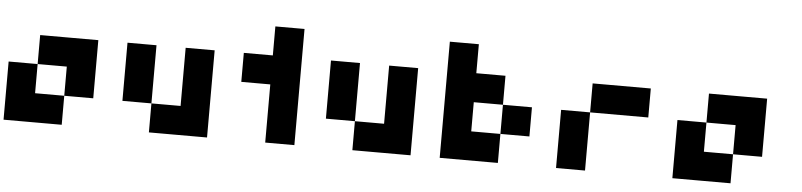

<svg xmlns="http://www.w3.org/2000/svg" viewBox="-44 -952 4952 1185"><g transform="rotate(5 2432.0 -360.0)"><path d="M360.4 -540Q419.9 -540 540 -540Q540 -419.9 540 -179.7Q480.5 -179.7 360.4 -179.7Q360.4 -240.2 360.4 -360.4Q299.8 -360.4 179.7 -360.4Q179.7 -419.9 179.7 -540Q240.2 -540 360.4 -540ZM179.7 -179.7Q240.2 -179.7 360.4 -179.7Q360.4 -120.1 360.4 0Q299.8 0 179.7 0Q120.1 0 0 0Q0 -120.1 0 -360.4Q59.6 -360.4 179.7 -360.4Q179.7 -299.8 179.7 -179.7Z M1081.1 -179.7Q1081.1 -299.8 1081.1 -540Q1140.6 -540 1260.7 -540Q1260.7 -360.4 1260.7 0Q1201.2 0 1081.1 0Q1020.5 0 900.4 0Q900.4 -59.6 900.4 -179.7Q960.9 -179.7 1081.1 -179.7ZM720.7 -540Q780.3 -540 900.4 -540Q900.4 -419.9 900.4 -179.7Q840.8 -179.7 720.7 -179.7Q720.7 -299.8 720.7 -540Z M1621.1 -360.4Q1561.5 -360.4 1441.4 -360.4Q1441.4 -419.9 1441.4 -540Q1501 -540 1621.1 -540Q1621.1 -599.6 1621.1 -719.7Q1681.6 -719.7 1801.8 -719.7Q1801.8 -480.5 1801.8 0Q1741.2 0 1621.1 0Q1621.1 -120.1 1621.1 -360.4Z M2341.8 -179.7Q2341.8 -299.8 2341.8 -540Q2401.4 -540 2521.5 -540Q2521.5 -360.4 2521.5 0Q2461.9 0 2341.8 0Q2281.2 0 2161.1 0Q2161.1 -59.6 2161.1 -179.7Q2221.7 -179.7 2341.8 -179.7ZM1981.4 -540Q2041 -540 2161.1 -540Q2161.1 -419.9 2161.1 -179.7Q2101.6 -179.7 1981.4 -179.7Q1981.4 -299.8 1981.4 -540Z M2702.1 -179.7Q2702.1 -360.4 2702.1 -719.7Q2761.7 -719.7 2881.8 -719.7Q2881.8 -660.2 2881.8 -540Q2942.4 -540 3062.5 -540Q3062.5 -480.5 3062.5 -360.4Q3002 -360.4 2881.8 -360.4Q2881.8 -299.8 2881.8 -179.7Q2942.4 -179.7 3062.5 -179.7Q3062.5 -120.1 3062.5 0Q2942.4 0 2702.1 0Q2702.1 -59.6 2702.1 -179.7ZM3062.5 -360.4Q3122.1 -360.4 3242.2 -360.4Q3242.2 -299.8 3242.2 -179.7Q3182.6 -179.7 3062.5 -179.7Q3062.5 -240.2 3062.5 -360.4Z M3422.9 -360.4Q3482.4 -360.4 3602.5 -360.4Q3602.5 -240.2 3602.5 0Q3543 0 3422.9 0Q3422.9 -120.1 3422.9 -360.4ZM3602.5 -540Q3722.7 -540 3962.9 -540Q3962.9 -480.5 3962.9 -360.4Q3842.8 -360.4 3602.5 -360.4Q3602.5 -419.9 3602.5 -540Z M4503.9 -540Q4563.5 -540 4683.6 -540Q4683.6 -419.9 4683.6 -179.7Q4624 -179.7 4503.9 -179.7Q4503.9 -240.2 4503.9 -360.4Q4443.4 -360.4 4323.2 -360.4Q4323.2 -419.9 4323.2 -540Q4383.8 -540 4503.9 -540ZM4323.2 -179.7Q4383.8 -179.7 4503.9 -179.7Q4503.9 -120.1 4503.9 0Q4443.4 0 4323.2 0Q4263.7 0 4143.6 0Q4143.6 -120.1 4143.6 -360.4Q4203.1 -360.4 4323.2 -360.4Q4323.2 -299.8 4323.2 -179.7Z"/></g></svg>

Font: Pixelfont
Style: 5 px
Weight: 400
Designer: Eugene Lysy
Version: Version 1.0.2 (beta)